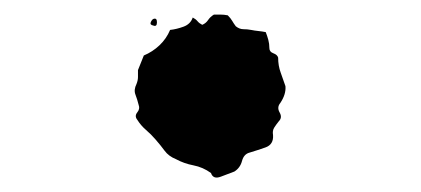

<svg xmlns="http://www.w3.org/2000/svg" viewBox="-20 -234 577 263"><path d="M257 -200Q262 -202 265 -206.5Q268 -211 273 -214Q278 -214 282.5 -214Q287 -214 292 -213Q296 -209 298 -205.5Q300 -202 303 -198Q308 -194 313.5 -194Q319 -194 324 -193Q329 -192 334 -191.5Q339 -191 344 -190Q346 -185 347.5 -179.5Q349 -174 349 -168Q349 -163 354.5 -161Q360 -159 361 -155Q361 -144 364.5 -134.5Q368 -125 371 -116Q372 -105 364 -93Q359 -87 363 -80Q367 -73 362 -68Q358 -63 355.5 -59Q353 -55 354 -49Q355 -36 343.5 -32Q332 -28 322 -25Q314 -23 311.5 -13.5Q309 -4 301 1Q293 4 282.5 8Q272 12 269 3Q258 -5 245 -7.5Q232 -10 221 -16Q211 -20 205.5 -27.5Q200 -35 193 -43Q187 -50 180 -56Q173 -62 168 -70Q164 -75 168 -80Q172 -85 170 -90Q168 -98 165.5 -104.5Q163 -111 167 -119Q169 -124 169 -128.5Q169 -133 169 -138Q171 -143 173 -148Q175 -153 177 -158Q189 -163 198.5 -172Q208 -181 213 -193Q222 -194 231.5 -197.5Q241 -201 244 -210Q248 -208 250.5 -205Q253 -202 257 -200ZM190 -208Q195 -210 195 -203.5Q195 -197 190 -199Q185 -200 186.5 -203.5Q188 -207 190 -208Z"/></svg>

Font: ErikasBuero
Style: Regular
Weight: 400
Designer: Peter Wiegel
Foundry: Peter Wiegel
Version: Version 1.006